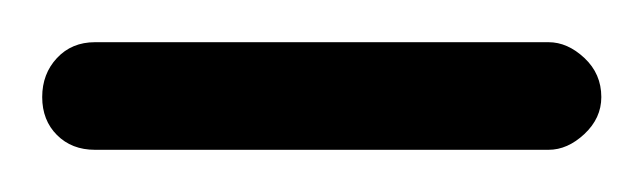

<svg xmlns="http://www.w3.org/2000/svg" viewBox="-20 -706 305 91"><path d="M25 -686H240Q249 -686 257 -678.5Q265 -671 265 -660Q265 -650 257 -642.5Q249 -635 240 -635H25Q14 -635 7 -642Q0 -649 0 -660Q0 -671 7 -678.5Q14 -686 25 -686Z"/></svg>

Font: Dosis
Style: Book
Weight: 400
Designer: EdgarTolentino, PabloImpallari, IginoMarini
Foundry: EdgarTolentino, PabloImpallari, IginoMarini
Version: Version 1.007